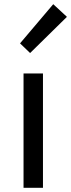

<svg xmlns="http://www.w3.org/2000/svg" viewBox="-20 -892 338 912"><path d="M91.8 0V-543H184.1V0ZM123 -640.1 75.2 -686 232.9 -872.1 297.9 -812Z"/></svg>

Font: Source Han Sans CN
Style: Regular
Weight: 400
Designer: Ryoko NISHIZUKA  (kana, bopomofo & ideographs); Paul D. Hunt (Latin, Greek & Cyrillic); Sandoll Communications , Soo-you
Foundry: Adobe
Version: Version 2.004;hotconv 1.0.118;makeotfexe 2.5.65603